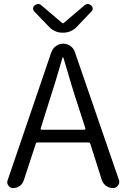

<svg xmlns="http://www.w3.org/2000/svg" viewBox="-20 -954 641 974"><path d="M370.1 -818.4Q340.8 -788.1 298.8 -788.1Q256.8 -788.1 228.5 -818.4L153.3 -896.5Q147.5 -903.3 147.9 -912.1Q148.4 -920.9 156.2 -926.8Q165 -933.6 173.8 -933.6Q182.6 -933.6 191.4 -925.8L295.9 -836.9Q296.9 -835.9 298.8 -835.9Q300.8 -835.9 302.7 -836.9L408.2 -926.8Q417 -933.6 425.8 -933.6Q433.6 -933.6 442.4 -926.8Q449.2 -920.9 450.2 -912.1Q451.2 -903.3 444.3 -896.5ZM186.5 -302.7Q185.5 -300.8 187 -298.3Q188.5 -295.9 191.4 -295.9H407.2Q410.2 -295.9 412.1 -298.3Q414.1 -300.8 413.1 -302.7L377 -415Q348.6 -499 301.8 -661.1Q300.8 -663.1 298.8 -663.1Q296.9 -663.1 296.9 -661.1Q264.6 -546.9 221.7 -415ZM552.7 0Q533.2 0 517.6 -11.7Q502 -23.4 496.1 -42L438.5 -223.6Q435.5 -231.4 428.7 -231.4H169.9Q163.1 -231.4 161.1 -223.6L100.6 -39.1Q94.7 -21.5 80.1 -10.7Q65.4 0 46.9 0Q31.2 0 22.5 -12.7Q16.6 -20.5 16.6 -29.3Q16.6 -34.2 18.6 -39.1L240.2 -688.5Q247.1 -708 263.7 -720.2Q280.3 -732.4 300.8 -732.4Q321.3 -732.4 337.9 -720.2Q354.5 -708 360.4 -688.5L583 -42Q585 -36.1 585 -31.2Q585 -21.5 578.1 -12.7Q569.3 0 552.7 0Z"/></svg>

Font: Gen Jyuu Gothic P Normal
Style: Regular
Weight: 300
Designer: [Source Han Sans]
Ryoko NISHIZUKA  (kana & ideographs); Paul D. Hunt (Latin, Greek & Cyrillic); Wenlong ZHANG  (bopomofo
Version: Version 1.002.20150607